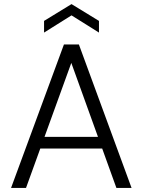

<svg xmlns="http://www.w3.org/2000/svg" viewBox="-20 -917 695 937"><path d="M34 0 292 -700H365L622 0H548L328 -610L107 0ZM150 -192 171 -249H483L504 -192ZM195 -758V-815L329 -897L463 -815V-758L329 -842Z"/></svg>

Font: DM Sans 12pt Light
Style: Regular
Weight: 300
Version: Version 4.004;gftools[0.9.30]